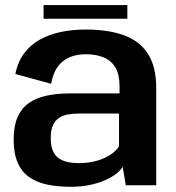

<svg xmlns="http://www.w3.org/2000/svg" viewBox="-20 -712 675 738"><path d="M251 6Q291.5 6 325 -1Q358.5 -8 384.2 -19.5Q410 -31 427 -44.2Q444 -57.5 451.5 -71L463.5 0H580.5V-373Q580.5 -455 549.2 -504.2Q518 -553.5 457.5 -576Q397 -598.5 309 -598.5Q259 -598.5 214.5 -589.2Q170 -580 134 -560.2Q98 -540.5 73.2 -507.8Q48.5 -475 39 -427.5L176.5 -390Q184 -432 202.8 -456.8Q221.5 -481.5 249 -492.5Q276.5 -503.5 309.5 -503.5Q350 -503.5 379 -491.2Q408 -479 423.8 -452Q439.5 -425 439.5 -380V-353H249.5Q198 -353 157.5 -344Q117 -335 89.2 -314.8Q61.5 -294.5 47 -260.5Q32.5 -226.5 32.5 -176Q32.5 -123 47.5 -87.8Q62.5 -52.5 91.2 -32Q120 -11.5 160 -2.8Q200 6 251 6ZM282.5 -85Q259.5 -85 240 -89.2Q220.5 -93.5 205.8 -103.8Q191 -114 183 -132.8Q175 -151.5 175 -181Q175 -210.5 183 -229.2Q191 -248 205.5 -258Q220 -268 239.8 -271.8Q259.5 -275.5 282.5 -275.5H437.5V-150Q428 -133.5 406.2 -118.5Q384.5 -103.5 353 -94.2Q321.5 -85 282.5 -85ZM147.5 -640H469.5V-692.5H147.5Z"/></svg>

Font: Anybody Thin SemiBold
Style: Regular
Weight: 600
Version: Version 1.113;gftools[0.9.25]